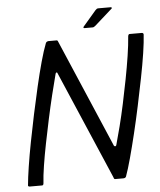

<svg xmlns="http://www.w3.org/2000/svg" viewBox="-56 -854 754 902"><g transform="rotate(-5 321.5 -403.0)"><path d="M458 -157Q460 -153 464.5 -153.5Q469 -154 470 -160Q480 -195 492.5 -244Q505 -293 517 -349Q529 -405 540 -462Q551 -519 559 -571Q567 -623 570 -664Q572 -673 577 -673H635Q638 -673 640.5 -671Q643 -669 643 -665Q641 -630 633 -577.5Q625 -525 612.5 -462Q600 -399 586 -333Q572 -267 557 -205Q542 -143 528 -91.5Q514 -40 502 -7Q500 -3 496.5 -1.5Q493 0 489 0H450Q445 0 443 -9L224 -519Q223 -523 220 -523Q217 -523 215 -518Q203 -473 190 -419.5Q177 -366 164.5 -308Q152 -250 141 -194.5Q130 -139 122.5 -91Q115 -43 113 -9Q112 0 106 0H49Q45 0 42 -1.5Q39 -3 40 -7Q43 -41 51 -93Q59 -145 71 -207.5Q83 -270 97 -336Q111 -402 125.5 -464.5Q140 -527 154.5 -579.5Q169 -632 182 -665Q184 -669 187.5 -671Q191 -673 193 -673H233Q238 -673 240 -666ZM407 -719H369Q364 -719 364 -722Q364 -725 367 -728L428 -799Q432 -803 434.5 -804.5Q437 -806 443 -806H500Q503 -806 504.5 -803.5Q506 -801 503 -799L421 -726Q417 -723 414 -721Q411 -719 407 -719Z"/></g></svg>

Font: Glory
Style: Italic
Weight: 400
Italic angle: -12°
Designer: Robert Leuschke
Foundry: Robert Leuschke
Version: Version 1.011